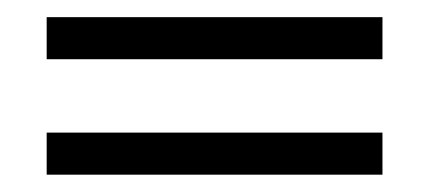

<svg xmlns="http://www.w3.org/2000/svg" viewBox="-20 -421 502 225"><path d="M34.7 -351.6V-400.9H428.2V-351.6ZM34.7 -216.3V-265.6H428.2V-216.3Z"/></svg>

Font: Elstob SemiBold
Style: Regular
Weight: 600
Designer: Peter S. Baker
Version: Version 1.015